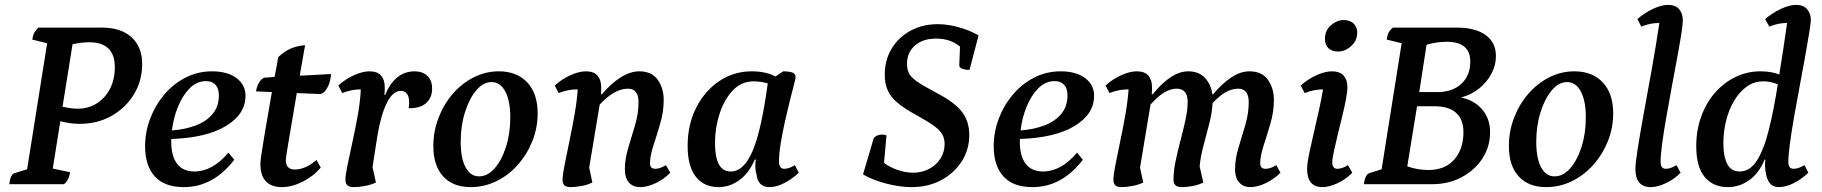

<svg xmlns="http://www.w3.org/2000/svg" viewBox="-20 -754 7460 786"><path d="M267 -49Q262 -16 242 0H18Q22 -39 39 -45L91 -61L173 -577L112 -592Q115 -610 121 -621Q127 -632 137 -641H398Q475 -641 518.5 -601.5Q562 -562 562 -492Q562 -423 528 -367.5Q494 -312 436.5 -279.5Q379 -247 306 -247Q267 -247 227 -258L196 -64ZM345 -581Q331 -581 313.5 -579Q296 -577 277 -573L236 -317Q249 -314 265.5 -311.5Q282 -309 298 -309Q342 -309 376.5 -331Q411 -353 430.5 -391Q450 -429 450 -479Q450 -581 345 -581Z M733 12Q653 12 613.5 -32Q574 -76 574 -155Q574 -214 595 -269Q616 -324 653 -367.5Q690 -411 740 -436.5Q790 -462 848 -462Q911 -462 948 -434.5Q985 -407 985 -362Q985 -287 905.5 -238.5Q826 -190 681 -185Q681 -179 681 -173Q681 -115 705 -83.5Q729 -52 776 -52Q850 -52 915 -129L939 -100Q853 12 733 12ZM824 -422Q786 -422 757 -393Q728 -364 709 -318Q690 -272 684 -220Q738 -224 781.5 -240.5Q825 -257 850.5 -287.5Q876 -318 876 -364Q876 -392 862 -407Q848 -422 824 -422Z M1135 12Q1046 12 1046 -83Q1046 -95 1050.5 -125Q1055 -155 1065 -215Q1075 -275 1093 -377L1028 -380Q1031 -400 1040.5 -416Q1050 -432 1062 -436L1104 -439Q1108 -457 1111.5 -477.5Q1115 -498 1119 -520Q1143 -543 1168.5 -554.5Q1194 -566 1229 -569Q1223 -535 1217.5 -504Q1212 -473 1207 -444L1335 -451Q1335 -438 1330 -420Q1325 -402 1315.5 -387.5Q1306 -373 1292 -369L1195 -373Q1171 -232 1160.5 -169.5Q1150 -107 1150 -99Q1150 -60 1187 -60Q1230 -60 1276 -99L1293 -68Q1264 -33 1219.5 -10.5Q1175 12 1135 12Z M1429 12Q1409 12 1401.5 4Q1394 -4 1394 -19Q1394 -36 1402.5 -77.5Q1411 -119 1423 -173.5Q1435 -228 1445 -284.5Q1455 -341 1457 -388H1454Q1438 -388 1419.5 -384.5Q1401 -381 1381 -373L1365 -404Q1395 -431 1430 -446.5Q1465 -462 1492 -462Q1525 -462 1540 -444.5Q1555 -427 1555 -398Q1555 -391 1555 -383Q1555 -375 1553 -366H1557Q1575 -411 1605.5 -436.5Q1636 -462 1678 -462Q1709 -462 1729 -444Q1749 -426 1749 -391Q1749 -354 1724.5 -332Q1700 -310 1653 -311Q1655 -323 1655 -336Q1655 -357 1646.5 -369.5Q1638 -382 1621 -382Q1588 -382 1563.5 -332.5Q1539 -283 1525 -198L1505 -70L1519 -7Q1501 2 1475.5 7Q1450 12 1429 12Z M1907 12Q1834 12 1794 -32Q1754 -76 1754 -156Q1754 -217 1775.5 -272.5Q1797 -328 1834 -370.5Q1871 -413 1919.5 -437.5Q1968 -462 2022 -462Q2096 -462 2138.5 -416.5Q2181 -371 2181 -290Q2181 -230 2159 -175.5Q2137 -121 2099 -78.5Q2061 -36 2011.5 -12Q1962 12 1907 12ZM1941 -32Q1976 -32 2005 -65Q2034 -98 2051.5 -153Q2069 -208 2069 -274Q2069 -341 2048.5 -379.5Q2028 -418 1992 -418Q1958 -418 1929.5 -384Q1901 -350 1883.5 -294.5Q1866 -239 1866 -173Q1866 -106 1886 -69Q1906 -32 1941 -32Z M2317 12Q2297 12 2290 4Q2283 -4 2283 -19Q2283 -36 2291 -77.5Q2299 -119 2310.5 -173.5Q2322 -228 2332 -284.5Q2342 -341 2345 -388H2340Q2324 -388 2305.5 -384.5Q2287 -381 2267 -373L2251 -404Q2281 -431 2316 -446.5Q2351 -462 2378 -462Q2411 -462 2426 -444.5Q2441 -427 2441 -398Q2441 -391 2441 -384Q2441 -377 2440 -368H2444Q2481 -412 2520.5 -437Q2560 -462 2597 -462Q2648 -462 2672.5 -427.5Q2697 -393 2697 -345Q2697 -297 2683 -249Q2669 -201 2655 -158.5Q2641 -116 2641 -85Q2641 -63 2663 -63Q2682 -63 2706 -78L2724 -47Q2698 -20 2663.5 -4Q2629 12 2601 12Q2571 12 2554.5 -7Q2538 -26 2538 -61Q2538 -103 2552 -149Q2566 -195 2580 -242.5Q2594 -290 2594 -336Q2594 -391 2550 -391Q2524 -391 2495.5 -375.5Q2467 -360 2435 -326L2392 -68L2405 -7Q2385 3 2360 7.5Q2335 12 2317 12Z M2922 12Q2862 12 2828.5 -30.5Q2795 -73 2795 -157Q2795 -244 2830 -313Q2865 -382 2924.5 -422Q2984 -462 3057 -462Q3115 -462 3155 -441L3186 -462Q3208 -462 3222.5 -457.5Q3237 -453 3237 -438Q3237 -433 3230 -406.5Q3223 -380 3213 -340Q3203 -300 3193 -255Q3183 -210 3176 -167Q3169 -124 3169 -92Q3169 -63 3191 -63Q3210 -63 3234 -78L3250 -47Q3224 -22 3191.5 -5Q3159 12 3130 12Q3083 12 3077 -40Q3069 -65 3074 -101H3070Q3046 -45 3006.5 -16.5Q2967 12 2922 12ZM2907 -168Q2907 -112 2922.5 -82Q2938 -52 2972 -52Q3025 -52 3061 -136Q3097 -220 3123 -413Q3111 -416 3096.5 -418.5Q3082 -421 3065 -421Q3015 -421 2980 -384Q2945 -347 2926 -289Q2907 -231 2907 -168Z M3712 12Q3664 12 3608 -2.5Q3552 -17 3513 -40L3557 -189Q3570 -203 3591 -203Q3605 -203 3609 -199L3599 -87Q3623 -69 3655.5 -58Q3688 -47 3718 -47Q3754 -47 3783.5 -62.5Q3813 -78 3830 -105Q3847 -132 3847 -164Q3847 -186 3838 -203Q3829 -220 3804.5 -238Q3780 -256 3733 -282Q3683 -309 3654.5 -333Q3626 -357 3614 -384.5Q3602 -412 3602 -448Q3602 -508 3630 -554.5Q3658 -601 3707 -628Q3756 -655 3819 -655Q3860 -655 3905 -642.5Q3950 -630 3986 -609L3949 -468Q3930 -468 3918.5 -473Q3907 -478 3907 -486L3910 -563Q3872 -596 3811 -596Q3758 -596 3725.5 -567.5Q3693 -539 3693 -493Q3693 -470 3701.5 -453.5Q3710 -437 3734.5 -420Q3759 -403 3808 -377Q3886 -337 3917 -297.5Q3948 -258 3948 -201Q3948 -141 3916.5 -92.5Q3885 -44 3832 -16Q3779 12 3712 12Z M4207 12Q4127 12 4087.5 -32Q4048 -76 4048 -155Q4048 -214 4069 -269Q4090 -324 4127 -367.5Q4164 -411 4214 -436.5Q4264 -462 4322 -462Q4385 -462 4422 -434.5Q4459 -407 4459 -362Q4459 -287 4379.5 -238.5Q4300 -190 4155 -185Q4155 -179 4155 -173Q4155 -115 4179 -83.5Q4203 -52 4250 -52Q4324 -52 4389 -129L4413 -100Q4327 12 4207 12ZM4298 -422Q4260 -422 4231 -393Q4202 -364 4183 -318Q4164 -272 4158 -220Q4212 -224 4255.5 -240.5Q4299 -257 4324.5 -287.5Q4350 -318 4350 -364Q4350 -392 4336 -407Q4322 -422 4298 -422Z M4572 12Q4552 12 4545 4Q4538 -4 4538 -19Q4538 -36 4546 -77.5Q4554 -119 4565.5 -173.5Q4577 -228 4587 -284.5Q4597 -341 4600 -388H4595Q4579 -388 4560.5 -384.5Q4542 -381 4522 -373L4506 -404Q4536 -431 4571 -446.5Q4606 -462 4633 -462Q4666 -462 4681 -444.5Q4696 -427 4696 -398Q4696 -391 4696 -384Q4696 -377 4695 -368H4699Q4734 -412 4771 -437Q4808 -462 4844 -462Q4888 -462 4913 -435Q4938 -408 4943 -368H4946Q4983 -412 5020.5 -437Q5058 -462 5095 -462Q5146 -462 5170.5 -427.5Q5195 -393 5195 -345Q5195 -297 5181 -249Q5167 -201 5153 -158.5Q5139 -116 5139 -85Q5139 -63 5161 -63Q5181 -63 5205 -78L5222 -47Q5195 -20 5161 -4Q5127 12 5099 12Q5070 12 5053 -7Q5036 -26 5036 -61Q5036 -103 5050 -149Q5064 -195 5078 -242.5Q5092 -290 5092 -336Q5092 -391 5048 -391Q5024 -391 4998.5 -377Q4973 -363 4944 -332Q4942 -293 4930.5 -248Q4919 -203 4907 -158.5Q4895 -114 4891 -73L4906 -7Q4887 3 4862 7.5Q4837 12 4820 12Q4799 12 4791.5 4Q4784 -4 4784 -19Q4784 -53 4792.5 -94Q4801 -135 4812.5 -178.5Q4824 -222 4833 -263Q4842 -304 4842 -337Q4842 -391 4797 -391Q4772 -391 4746 -375.5Q4720 -360 4690 -326L4647 -68L4660 -7Q4640 3 4615 7.5Q4590 12 4572 12Z M5394 12Q5331 12 5331 -62Q5331 -84 5339 -123Q5347 -162 5358 -209Q5369 -256 5379.5 -303Q5390 -350 5396 -388H5394Q5378 -388 5359.5 -384.5Q5341 -381 5321 -373L5305 -404Q5335 -431 5370 -446.5Q5405 -462 5432 -462Q5465 -462 5480.5 -444.5Q5496 -427 5496 -398Q5496 -380 5490 -347.5Q5484 -315 5474.5 -277Q5465 -239 5456 -201.5Q5447 -164 5440.5 -134Q5434 -104 5434 -89Q5434 -63 5455 -63Q5474 -63 5498 -78L5516 -47Q5490 -20 5455.5 -4Q5421 12 5394 12ZM5459 -543Q5432 -543 5418 -557Q5404 -571 5404 -594Q5404 -630 5429 -651Q5454 -672 5479 -672Q5507 -672 5521.5 -657.5Q5536 -643 5536 -620Q5536 -596 5523.5 -579Q5511 -562 5493.5 -552.5Q5476 -543 5459 -543Z M5563 0Q5569 -39 5585 -45L5636 -61L5718 -577L5657 -592Q5659 -610 5665 -621Q5671 -632 5682 -641H5944Q6020 -641 6062 -610.5Q6104 -580 6104 -524Q6104 -486 6085 -451Q6066 -416 6033.5 -390.5Q6001 -365 5961 -355Q6017 -343 6048.5 -305Q6080 -267 6080 -213Q6080 -153 6048.5 -105Q6017 -57 5963.5 -28.5Q5910 0 5844 0ZM5902 -583Q5863 -583 5820 -571L5790 -377H5864Q5926 -377 5962.5 -411Q5999 -445 5999 -502Q5999 -583 5902 -583ZM5853 -319H5781L5741 -73Q5760 -66 5783 -62Q5806 -58 5827 -58Q5896 -58 5933.5 -101Q5971 -144 5971 -213Q5971 -265 5941 -292Q5911 -319 5853 -319Z M6310 12Q6237 12 6197 -32Q6157 -76 6157 -156Q6157 -217 6178.5 -272.5Q6200 -328 6237 -370.5Q6274 -413 6322.5 -437.5Q6371 -462 6425 -462Q6499 -462 6541.5 -416.5Q6584 -371 6584 -290Q6584 -230 6562 -175.5Q6540 -121 6502 -78.5Q6464 -36 6414.5 -12Q6365 12 6310 12ZM6344 -32Q6379 -32 6408 -65Q6437 -98 6454.5 -153Q6472 -208 6472 -274Q6472 -341 6451.5 -379.5Q6431 -418 6395 -418Q6361 -418 6332.5 -384Q6304 -350 6286.5 -294.5Q6269 -239 6269 -173Q6269 -106 6289 -69Q6309 -32 6344 -32Z M6738 12Q6675 12 6675 -62Q6675 -86 6684.5 -146.5Q6694 -207 6709.5 -291.5Q6725 -376 6742 -471Q6759 -566 6773 -660H6771Q6755 -660 6736.5 -656.5Q6718 -653 6699 -645L6683 -676Q6713 -702 6747.5 -718Q6782 -734 6808 -734Q6839 -734 6854 -716.5Q6869 -699 6869 -670Q6869 -654 6862.5 -612.5Q6856 -571 6845.5 -515Q6835 -459 6823.5 -396.5Q6812 -334 6801.5 -274.5Q6791 -215 6784.5 -166.5Q6778 -118 6778 -91Q6778 -63 6800 -63Q6819 -63 6843 -78L6860 -47Q6834 -20 6799.5 -4Q6765 12 6738 12Z M7053 12Q6993 12 6958.5 -29.5Q6924 -71 6924 -156Q6924 -220 6944 -276Q6964 -332 7000 -373.5Q7036 -415 7084 -438.5Q7132 -462 7187 -462Q7231 -462 7264 -449Q7272 -498 7280 -551Q7288 -604 7296 -660H7295Q7279 -660 7260.5 -656.5Q7242 -653 7223 -645L7206 -676Q7237 -702 7271.5 -718Q7306 -734 7333 -734Q7363 -734 7378 -716Q7393 -698 7393 -674Q7393 -658 7386 -616.5Q7379 -575 7369 -518.5Q7359 -462 7347 -399Q7335 -336 7324.5 -275.5Q7314 -215 7307.5 -166Q7301 -117 7301 -90Q7301 -63 7323 -63Q7342 -63 7367 -78L7383 -47Q7357 -22 7324.5 -5Q7292 12 7261 12Q7239 12 7226.5 -2.5Q7214 -17 7210 -40Q7203 -72 7207 -101H7204Q7181 -45 7141 -16.5Q7101 12 7053 12ZM7035 -168Q7035 -113 7051 -82.5Q7067 -52 7102 -52Q7144 -52 7172.5 -97Q7201 -142 7221 -222Q7241 -302 7258 -409Q7245 -414 7230.5 -417.5Q7216 -421 7199 -421Q7160 -421 7130 -399Q7100 -377 7078.5 -340.5Q7057 -304 7046 -259Q7035 -214 7035 -168Z"/></svg>

Font: Petrona SemiBold
Style: Italic
Weight: 600
Italic angle: -9°
Designer: Ringo R. Seeber
Foundry: Ringo R. Seeber
Version: Version 2.001; ttfautohint (v1.8.3)